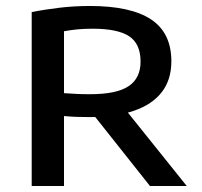

<svg xmlns="http://www.w3.org/2000/svg" viewBox="-20 -622 677 642"><path d="M86 0V-581.5Q127.5 -590 177.8 -596Q228 -602 280.5 -602Q417.5 -602 485.2 -557Q553 -512 553 -417Q553 -355.5 521 -314Q489 -272.5 427.5 -251.5Q366 -230.5 278.5 -230.5Q256 -230.5 235.5 -231.2Q215 -232 194 -234V0ZM481.5 0 261 -278H381.5L604.5 0ZM281 -307Q370 -307 410 -333.8Q450 -360.5 450 -416Q450 -475.5 411.8 -500.8Q373.5 -526 290 -526Q262 -526 238.8 -523.8Q215.5 -521.5 194 -517.5V-310.5Q218 -309 236 -308Q254 -307 281 -307Z"/></svg>

Font: Encode Sans SC SemiExpanded Medium
Style: Regular
Weight: 500
Width: 6
Designer: Multiple Designers
Foundry: Impallari Type
Version: Version 3.002